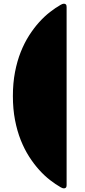

<svg xmlns="http://www.w3.org/2000/svg" viewBox="-20 -820 461 1040"><path d="M49.8 -299.8Q49.8 -370.1 61.3 -429.7Q72.8 -489.3 92.5 -538.8Q112.3 -588.4 138.2 -628.7Q164.1 -668.9 192.6 -700.4Q221.2 -731.9 251.2 -755.1Q281.2 -778.3 308.6 -793.9Q312.5 -796.4 317.4 -798.1Q322.3 -799.8 327.1 -799.8Q332.5 -799.8 336.7 -796.1Q340.8 -792.5 340.8 -782.2V183.1Q340.8 192.9 336.7 196.5Q332.5 200.2 327.1 200.2Q322.3 200.2 317.4 198.5Q312.5 196.8 308.6 194.3Q281.2 178.7 251.2 155.5Q221.2 132.3 192.6 100.8Q164.1 69.3 138.2 29.1Q112.3 -11.2 92.5 -60.8Q72.8 -110.4 61.3 -169.9Q49.8 -229.5 49.8 -299.8Z"/></svg>

Font: Fascinate Cyrillic
Style: Regular
Weight: 900
Designer: Denis Ignatov
Foundry: Astigmatic (AOETI)
Version: Version 1.00 November 30, 2018, initial release